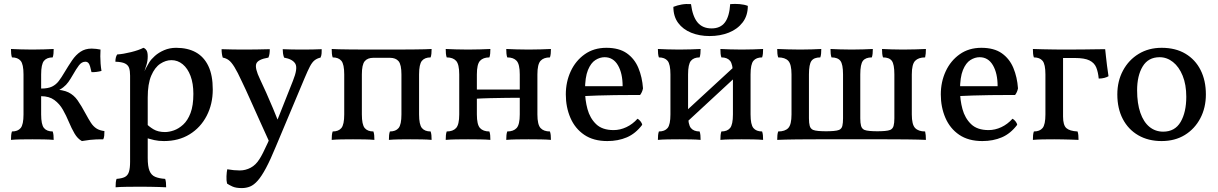

<svg xmlns="http://www.w3.org/2000/svg" viewBox="-20 -711 6215 980"><path d="M398 9Q376 -3 360.5 -29.5Q345 -56 331.5 -88.5Q318 -121 301 -151Q284 -181 257.5 -200.5Q231 -220 190 -220V-259Q225 -259 245.5 -269Q266 -279 280 -297.5Q294 -316 308 -340Q329 -375 348 -403Q367 -431 391 -447Q415 -463 448 -463Q458 -463 471 -461.5Q484 -460 493 -458Q492 -442 492 -423.5Q492 -405 493.5 -386Q495 -367 498 -349Q488 -346 472.5 -344Q457 -342 447 -343Q440 -377 433.5 -386.5Q427 -396 416 -396Q397 -396 383 -377.5Q369 -359 352 -329Q340 -308 329 -292.5Q318 -277 302.5 -265Q287 -253 260 -241L251 -255Q302 -253 329.5 -239.5Q357 -226 376 -199Q395 -172 418 -129Q432 -103 444 -84.5Q456 -66 472 -55.5Q488 -45 513 -42Q513 -29 512 -18.5Q511 -8 507 0Q488 0 472 0.5Q456 1 439 3Q422 5 398 9ZM36 3Q36 -11 37 -21Q38 -31 41 -40Q71 -40 85.5 -57.5Q100 -75 100 -127V-331Q100 -383 85.5 -400.5Q71 -418 41 -418Q38 -427 37 -437.5Q36 -448 36 -461Q58 -460 86 -459Q114 -458 145 -458Q176 -458 204 -459Q232 -460 254 -461Q254 -448 253 -437.5Q252 -427 249 -418Q219 -418 204.5 -400.5Q190 -383 190 -331V-127Q190 -75 204.5 -57.5Q219 -40 249 -40Q252 -31 253 -21Q254 -11 254 3Q232 1 204 0.5Q176 0 145 0Q114 0 86 0.5Q58 1 36 3Z M570 245Q570 231 571 220.5Q572 210 575 202Q602 200 617 192.5Q632 185 638 166.5Q644 148 644 115V-325Q644 -349 639 -364Q634 -379 618 -387Q602 -395 569 -396Q569 -407 571 -416Q573 -425 578 -433Q609 -435 649 -445Q689 -455 712 -467Q721 -464 727.5 -454.5Q734 -445 734 -423Q734 -400 727.5 -379.5Q721 -359 710 -325L734 -306V95Q734 138 743 160.5Q752 183 772 191.5Q792 200 823 202Q826 210 827 220.5Q828 231 828 245Q813 244 792.5 243.5Q772 243 749 242.5Q726 242 702 242Q667 242 628.5 242.5Q590 243 570 245ZM817 9Q789 9 767.5 4Q746 -1 720 -9V-86Q740 -65 763.5 -51Q787 -37 822 -37Q843 -37 867.5 -45.5Q892 -54 915 -75Q938 -96 952.5 -134Q967 -172 967 -232Q967 -285 952.5 -323.5Q938 -362 912.5 -383Q887 -404 855 -404Q826 -404 798 -385.5Q770 -367 752 -325Q734 -283 734 -213L705 -319Q718 -351 727.5 -368Q737 -385 742 -393Q751 -408 770.5 -425.5Q790 -443 818 -455Q846 -467 879 -467Q938 -467 979.5 -444Q1021 -421 1043.5 -374Q1066 -327 1066 -254Q1066 -180 1035 -120Q1004 -60 948 -25.5Q892 9 817 9Z M1475 -298Q1501 -362 1487.5 -385.5Q1474 -409 1430 -417Q1426 -428 1424.5 -438.5Q1423 -449 1423 -460Q1446 -459 1470 -458.5Q1494 -458 1522 -458Q1550 -458 1575 -458.5Q1600 -459 1622 -460Q1622 -450 1621.5 -439Q1621 -428 1616 -417Q1598 -413 1585.5 -403Q1573 -393 1562 -372Q1551 -351 1535 -313L1388 37Q1360 105 1337.5 147Q1315 189 1295.5 211Q1276 233 1256.5 241Q1237 249 1214 249Q1184 249 1166.5 241Q1149 233 1139 226Q1135 211 1136 188.5Q1137 166 1140 153Q1157 156 1173 157.5Q1189 159 1204 159Q1233 159 1259.5 145Q1286 131 1305 100Q1319 79 1347 17.5Q1375 -44 1406 -124ZM1358 21Q1334 -32 1307.5 -90.5Q1281 -149 1257 -203Q1233 -257 1215 -294Q1192 -344 1176.5 -369Q1161 -394 1147.5 -404Q1134 -414 1117 -417Q1114 -426 1112.5 -437Q1111 -448 1111 -460Q1140 -459 1169 -458.5Q1198 -458 1224 -458Q1250 -458 1288 -458.5Q1326 -459 1357 -460Q1357 -447 1355.5 -436.5Q1354 -426 1350 -417Q1296 -408 1288 -385.5Q1280 -363 1307 -307Q1321 -278 1339 -237.5Q1357 -197 1374 -156.5Q1391 -116 1403 -85Z M1673 3Q1673 -11 1674 -21Q1675 -31 1678 -40Q1708 -40 1722.5 -57.5Q1737 -75 1737 -127V-331Q1737 -383 1722.5 -400.5Q1708 -418 1678 -418Q1675 -427 1674 -437.5Q1673 -448 1673 -461Q1688 -460 1709.5 -459.5Q1731 -459 1771.5 -458.5Q1812 -458 1882 -458H1974Q2045 -458 2085 -458.5Q2125 -459 2147 -459.5Q2169 -460 2183 -461Q2183 -448 2182 -437.5Q2181 -427 2178 -418Q2148 -418 2133.5 -400.5Q2119 -383 2119 -331V-127Q2119 -75 2133.5 -57.5Q2148 -40 2178 -40Q2181 -31 2182 -21Q2183 -11 2183 3Q2161 1 2133 0.5Q2105 0 2074 0Q2043 0 2015 0.5Q1987 1 1965 3Q1965 -11 1966 -21Q1967 -31 1970 -40Q2000 -40 2014.5 -57.5Q2029 -75 2029 -127V-331Q2029 -381 2014.5 -398.5Q2000 -416 1970 -416H1886Q1856 -416 1841.5 -398.5Q1827 -381 1827 -331V-127Q1827 -75 1841.5 -57.5Q1856 -40 1886 -40Q1889 -31 1890 -21Q1891 -11 1891 3Q1869 1 1841 0.5Q1813 0 1782 0Q1751 0 1723 0.5Q1695 1 1673 3Z M2564 3Q2564 -11 2565 -21Q2566 -31 2569 -40Q2601 -40 2617 -57.5Q2633 -75 2633 -127V-331Q2633 -383 2617 -400.5Q2601 -418 2569 -418Q2566 -427 2565 -437.5Q2564 -448 2564 -461Q2587 -460 2616.5 -459Q2646 -458 2678 -458Q2710 -458 2740 -459Q2770 -460 2792 -461Q2792 -448 2791 -437.5Q2790 -427 2787 -418Q2755 -418 2739 -400.5Q2723 -383 2723 -331V-127Q2723 -75 2739 -57.5Q2755 -40 2787 -40Q2790 -31 2791 -21Q2792 -11 2792 3Q2770 1 2740 0.5Q2710 0 2678 0Q2646 0 2616.5 0.5Q2587 1 2564 3ZM2255 3Q2255 -11 2256 -21Q2257 -31 2260 -40Q2292 -40 2308 -57.5Q2324 -75 2324 -127V-331Q2324 -383 2308 -400.5Q2292 -418 2260 -418Q2257 -427 2256 -437.5Q2255 -448 2255 -461Q2278 -460 2307.5 -459Q2337 -458 2369 -458Q2401 -458 2431 -459Q2461 -460 2483 -461Q2483 -448 2482 -437.5Q2481 -427 2478 -418Q2446 -418 2430 -400.5Q2414 -383 2414 -331V-127Q2414 -75 2430 -57.5Q2446 -40 2478 -40Q2481 -31 2482 -21Q2483 -11 2483 3Q2461 1 2431 0.5Q2401 0 2369 0Q2337 0 2307.5 0.5Q2278 1 2255 3ZM2409 -207V-254H2637V-212Q2608 -212 2565.5 -211.5Q2523 -211 2480.5 -210Q2438 -209 2409 -207Z M3080 9Q3009 9 2962 -23Q2915 -55 2891.5 -109.5Q2868 -164 2868 -229Q2868 -293 2893 -347Q2918 -401 2964.5 -434Q3011 -467 3075 -467Q3140 -467 3179.5 -439Q3219 -411 3238.5 -364Q3258 -317 3262 -260Q3258 -240 3247 -226Q3230 -226 3196 -226Q3162 -226 3119 -225.5Q3076 -225 3031 -223.5Q2986 -222 2946 -220V-271H3158Q3158 -337 3134 -378Q3110 -419 3066 -419Q3042 -419 3019 -404.5Q2996 -390 2981 -353.5Q2966 -317 2966 -250Q2966 -201 2978.5 -154.5Q2991 -108 3022.5 -77.5Q3054 -47 3112 -47Q3145 -47 3177 -62Q3209 -77 3234 -105Q3242 -101 3249.5 -91.5Q3257 -82 3258 -74Q3224 -29 3179.5 -10Q3135 9 3080 9Z M3657 3Q3657 -11 3658 -21Q3659 -31 3662 -40Q3692 -40 3706.5 -57.5Q3721 -75 3721 -127V-331Q3721 -383 3706.5 -400.5Q3692 -418 3662 -418Q3659 -427 3658 -437.5Q3657 -448 3657 -461Q3679 -460 3707 -459Q3735 -458 3766 -458Q3797 -458 3825 -459Q3853 -460 3875 -461Q3875 -448 3874 -437.5Q3873 -427 3870 -418Q3840 -418 3825.5 -400.5Q3811 -383 3811 -331V-127Q3811 -75 3825.5 -57.5Q3840 -40 3870 -40Q3873 -31 3874 -21Q3875 -11 3875 3Q3853 1 3825 0.5Q3797 0 3766 0Q3735 0 3707 0.5Q3679 1 3657 3ZM3338 3Q3338 -11 3339 -21Q3340 -31 3343 -40Q3373 -40 3387.5 -57.5Q3402 -75 3402 -127V-331Q3402 -383 3387.5 -400.5Q3373 -418 3343 -418Q3340 -427 3339 -437.5Q3338 -448 3338 -461Q3360 -460 3388 -459Q3416 -458 3447 -458Q3478 -458 3506 -459Q3534 -460 3556 -461Q3556 -448 3555 -437.5Q3554 -427 3551 -418Q3521 -418 3506.5 -400.5Q3492 -383 3492 -331V-127Q3492 -75 3506.5 -57.5Q3521 -40 3551 -40Q3554 -31 3555 -21Q3556 -11 3556 3Q3534 1 3506 0.5Q3478 0 3447 0Q3416 0 3388 0.5Q3360 1 3338 3ZM3474 -77V-137L3742 -384V-325ZM3602 -527Q3550 -527 3508 -544Q3466 -561 3441.5 -594Q3417 -627 3417 -676Q3437 -684 3459.5 -688Q3482 -692 3507 -690Q3515 -627 3540.5 -596.5Q3566 -566 3612 -566Q3657 -566 3680 -596.5Q3703 -627 3707 -690Q3732 -692 3755.5 -690Q3779 -688 3797 -681Q3797 -631 3770.5 -596.5Q3744 -562 3700 -544.5Q3656 -527 3602 -527Z M3947 3Q3947 -11 3948 -21Q3949 -31 3952 -40Q3987 -40 4003.5 -57.5Q4020 -75 4020 -127V-331Q4020 -383 4003.5 -400.5Q3987 -418 3952 -418Q3949 -427 3948 -437.5Q3947 -448 3947 -461Q3972 -460 4003 -459Q4034 -458 4065 -458Q4094 -458 4123.5 -459Q4153 -460 4172 -461Q4172 -448 4171 -437.5Q4170 -427 4167 -418Q4135 -418 4122 -400.5Q4109 -383 4109 -331V-107Q4109 -83 4113 -68.5Q4117 -54 4130 -48Q4140 -44 4157.5 -42.5Q4175 -41 4197 -41Q4217 -41 4235 -42.5Q4253 -44 4263 -48Q4276 -54 4279.5 -68.5Q4283 -83 4283 -107V-331Q4283 -383 4269.5 -400.5Q4256 -418 4224 -418Q4221 -427 4220 -437.5Q4219 -448 4219 -461Q4239 -460 4268.5 -459Q4298 -458 4327 -458Q4356 -458 4385.5 -459Q4415 -460 4435 -461Q4435 -448 4434 -437.5Q4433 -427 4430 -418Q4398 -418 4384.5 -400.5Q4371 -383 4371 -331V-107Q4371 -83 4375 -68.5Q4379 -54 4392 -48Q4402 -44 4420 -42.5Q4438 -41 4458 -41Q4479 -41 4496.5 -42.5Q4514 -44 4524 -48Q4537 -54 4541 -68.5Q4545 -83 4545 -107V-331Q4545 -383 4532 -400.5Q4519 -418 4487 -418Q4484 -427 4483 -437.5Q4482 -448 4482 -461Q4501 -460 4530.5 -459Q4560 -458 4589 -458Q4621 -458 4651.5 -459Q4682 -460 4706 -461Q4706 -448 4705 -437.5Q4704 -427 4702 -418Q4668 -418 4651 -400.5Q4634 -383 4634 -331V-127Q4634 -75 4651 -57.5Q4668 -40 4702 -40Q4704 -31 4705 -21Q4706 -11 4706 3Q4688 2 4665.5 1.5Q4643 1 4605.5 0.5Q4568 0 4506 0H4147Q4086 0 4049 0.5Q4012 1 3989.5 1.5Q3967 2 3947 3Z M4994 9Q4923 9 4876 -23Q4829 -55 4805.5 -109.5Q4782 -164 4782 -229Q4782 -293 4807 -347Q4832 -401 4878.5 -434Q4925 -467 4989 -467Q5054 -467 5093.5 -439Q5133 -411 5152.5 -364Q5172 -317 5176 -260Q5172 -240 5161 -226Q5144 -226 5110 -226Q5076 -226 5033 -225.5Q4990 -225 4945 -223.5Q4900 -222 4860 -220V-271H5072Q5072 -337 5048 -378Q5024 -419 4980 -419Q4956 -419 4933 -404.5Q4910 -390 4895 -353.5Q4880 -317 4880 -250Q4880 -201 4892.5 -154.5Q4905 -108 4936.5 -77.5Q4968 -47 5026 -47Q5059 -47 5091 -62Q5123 -77 5148 -105Q5156 -101 5163.5 -91.5Q5171 -82 5172 -74Q5138 -29 5093.5 -10Q5049 9 4994 9Z M5252 3Q5252 -11 5253 -21Q5254 -31 5257 -40Q5287 -40 5301.5 -57.5Q5316 -75 5316 -127V-331Q5316 -383 5301.5 -400.5Q5287 -418 5257 -418Q5254 -427 5253 -437.5Q5252 -448 5252 -461Q5274 -460 5302 -459.5Q5330 -459 5358 -458.5Q5386 -458 5406 -458V-116Q5406 -72 5423 -57Q5440 -42 5480 -40Q5483 -32 5484 -21Q5485 -10 5485 3Q5466 2 5445 1.5Q5424 1 5403 0.5Q5382 0 5361 0Q5330 0 5302 0.5Q5274 1 5252 3ZM5588 -310Q5585 -343 5575.5 -366.5Q5566 -390 5541 -402.5Q5516 -415 5466 -415H5384L5403 -458Q5463 -458 5506 -458.5Q5549 -459 5577.5 -459.5Q5606 -460 5621 -460Q5623 -444 5625 -422.5Q5627 -401 5630.5 -375.5Q5634 -350 5638 -322Q5630 -317 5617 -313.5Q5604 -310 5588 -310Z M5909 9Q5841 9 5790 -20.5Q5739 -50 5711 -103.5Q5683 -157 5683 -229Q5683 -297 5712 -351Q5741 -405 5792 -436Q5843 -467 5909 -467Q5980 -467 6030.5 -437Q6081 -407 6108 -353.5Q6135 -300 6135 -229Q6135 -161 6106.5 -107Q6078 -53 6027.5 -22Q5977 9 5909 9ZM5917 -39Q5977 -39 6006 -88.5Q6035 -138 6035 -217Q6035 -279 6016.5 -324.5Q5998 -370 5967 -394.5Q5936 -419 5899 -419Q5841 -419 5812.5 -372Q5784 -325 5784 -250Q5784 -183 5800.5 -135.5Q5817 -88 5847 -63.5Q5877 -39 5917 -39Z"/></svg>

Font: Vollkorn
Style: Regular
Weight: 400
Designer: Friedrich Althausen
Foundry: Friedrich Althausen
Version: Version 5.001